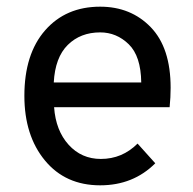

<svg xmlns="http://www.w3.org/2000/svg" viewBox="-20 -543 578 575"><path d="M280 12Q176 12 114.5 -62.5Q53 -137 53 -256Q53 -381 115 -452Q177 -523 280 -523Q372 -523 431.5 -461.5Q491 -400 491 -280Q491 -252 488 -222H142Q147 -152 185.5 -109.5Q224 -67 282 -67Q346 -67 392 -113L445 -54Q379 12 280 12ZM141 -296H403Q402 -375 365.5 -410.5Q329 -446 280 -446Q221 -446 183 -408.5Q145 -371 141 -296Z"/></svg>

Font: Overpass
Style: Regular
Weight: 400
Designer: Delve Withrington, Thomas Jockin
Foundry: Delve Fonts
Version: Version 3.000;DELV;Overpass